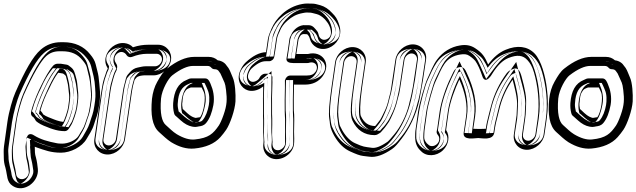

<svg xmlns="http://www.w3.org/2000/svg" viewBox="-24 -800 3513 1060"><path d="M344 -443 313 -448H310H292C284 -448 275 -443 270 -438C246 -411 225 -372 203 -327C185 -291 169 -253 156 -213C152 -201 149 -189 147 -178C146 -169 150 -160 156 -156C160 -154 166 -148 172 -136C173 -133 176 -131 178 -129L186 -123C202 -111 232 -100 253 -92L268 -87C289 -80 311 -76 333 -76C352 -76 359 -95 368 -108C380 -127 398 -180 402 -207L406 -237C409 -260 409 -282 406 -304C401 -341 404 -343 396 -371C389 -396 386 -415 367 -429C355 -437 355 -441 344 -443ZM324 -394C327 -392 339 -384 340 -379C342 -371 344 -361 347 -351C354 -325 351 -325 356 -290C359 -272 359 -255 356 -237L352 -207C350 -197 347 -182 340 -163C332 -139 328 -132 325 -127C315 -128 302 -131 290 -135L276 -140C257 -148 231 -156 215 -168C211 -175 206 -183 199 -190C211 -233 228 -274 247 -310C247 -310 248 -311 248 -312C265 -349 280 -376 297 -398H300ZM320 -7C305 -7 295 -8 291 -9C240 -19 202 -29 163 -53C163 -53 129 -78 122 -31L117 7V15C120 46 118 64 126 92C130 106 132 128 135 146C138 177 104 200 79 184C67 177 66 168 64 154C62 131 48 90 48 66C48 44 45 28 48 8L67 -128C74 -178 96 -249 107 -275C159 -393 203 -465 231 -490C251 -508 274 -517 304 -517H320C370 -517 405 -501 432 -467C446 -451 453 -438 455 -429C464 -391 474 -359 476 -317C477 -298 481 -273 477 -248L472 -212C464 -160 460 -163 447 -121C437 -89 424 -76 411 -52C396 -25 351 -7 320 -7ZM454 -33C468 -58 485 -80 495 -113C507 -154 515 -162 522 -212L527 -248C529 -265 529 -280 528 -295C525 -326 524 -349 520 -377C517 -399 509 -423 504 -446C499 -465 490 -481 473 -501C439 -544 389 -567 327 -567H312C271 -567 233 -554 201 -526C157 -488 114 -410 61 -290C46 -257 25 -184 17 -128L-2 8C-5 32 -3 48 -3 72C-3 89 0 107 6 126C18 170 11 204 47 227C109 267 192 203 185 133C183 113 180 90 175 72C167 46 169 38 168 10C171 11 177 14 181 15C223 29 256 43 313 43C366 43 429 11 454 -33ZM340 -418H341C343 -416 346 -413 352 -409C362 -402 364 -393 372 -364C379 -338 376 -341 382 -301C385 -281 384 -261 381 -241L377 -211C374 -189 355 -133 347 -121C338 -107 334 -101 333 -101C314 -101 295 -104 276 -111L262 -116C240 -125 212 -135 201 -143L193 -149C185 -163 179 -171 172 -176C174 -185 176 -193 180 -205C193 -244 208 -280 225 -316C246 -360 268 -397 289 -421L292 -423H310ZM333 -418 302 -423H285L278 -413C259 -389 242 -360 225 -322C205 -284 188 -241 175 -197L171 -183L181 -173C186 -168 190 -162 193 -156L196 -151L200 -148C221 -133 248 -124 268 -116L282 -111C296 -106 310 -103 322 -102L338 -100L346 -113C351 -121 356 -131 364 -155C371 -175 375 -191 377 -204L381 -233C384 -253 384 -274 381 -294C376 -326 379 -330 371 -358C368 -368 366 -377 364 -385C358 -408 339 -414 338 -415ZM320 18C304 18 295 17 287 16C236 6 193 -4 150 -31L149 -32H148V-33C148 -32 147 -29 147 -27L142 10V11V12C146 47 143 61 150 85C155 103 157 125 160 142V143C163 181 134 211 101 214C89 215 76 212 65 205C44 191 41 170 39 158V157V156C37 139 22 97 23 65C23 47 19 29 23 4L43 -132C51 -185 71 -256 84 -285C136 -404 180 -479 215 -509C240 -530 270 -542 305 -542H320C375 -542 419 -524 452 -483C467 -466 475 -449 479 -434C488 -397 499 -363 501 -318C502 -301 505 -274 501 -244L496 -208C488 -154 481 -151 470 -114C459 -78 445 -60 433 -40C411 -1 358 18 320 18ZM433 -45C414 -11 358 18 313 18C261 18 232 6 189 -9C186 -10 180 -12 178 -13L141 -29L143 11C144 36 142 50 151 79C155 94 158 117 160 136C162 151 158 165 150 178C130 211 90 224 61 206C38 192 45 173 30 119C25 101 22 86 22 73C22 46 20 31 23 12L42 -124C50 -177 71 -250 84 -280C136 -399 180 -474 218 -507C245 -531 277 -542 312 -542H327C383 -542 424 -523 454 -486C470 -467 477 -455 480 -441C486 -416 494 -392 496 -373C499 -346 500 -324 503 -293C504 -280 504 -266 502 -251L497 -216C490 -169 484 -164 471 -120C462 -92 448 -72 433 -45ZM323 -420 307 -423C287 -399 266 -363 246 -321C229 -285 213 -249 200 -209C196 -197 193 -186 192 -176C192 -174 191 -172 192 -171C202 -164 208 -157 215 -143L222 -138C230 -132 255 -122 278 -113L292 -108C301 -105 308 -103 317 -102C319 -105 323 -111 326 -116C335 -130 354 -185 357 -209L361 -239C364 -260 365 -281 362 -302C357 -341 358 -340 351 -367C344 -394 339 -408 331 -414ZM350 -416 359 -409C361 -408 380 -400 384 -382C386 -374 388 -365 391 -355C398 -328 396 -325 401 -292C404 -273 404 -254 401 -235L397 -205C395 -193 391 -178 384 -158C376 -134 372 -126 367 -119L354 -98L316 -102C299 -104 282 -108 266 -114L252 -119H251C233 -126 202 -136 179 -153L175 -157L172 -161C168 -167 165 -173 160 -178L152 -186L155 -194C167 -238 184 -279 204 -317V-318C221 -356 238 -385 256 -408L268 -423H307ZM320 18C377 18 434 -10 454 -45C466 -66 481 -83 491 -117C503 -156 508 -156 516 -210L522 -246C526 -274 522 -300 521 -318C519 -362 508 -395 499 -432C496 -445 488 -460 473 -477C442 -516 392 -542 320 -542H305C256 -542 218 -526 193 -504C158 -473 115 -400 63 -281C51 -253 30 -182 23 -130L3 6C0 29 3 46 3 66C3 94 17 134 19 155C21 168 21 185 45 200C57 208 76 214 98 214C165 213 182 170 180 144C177 125 175 105 170 88C162 62 166 47 162 13V9L166 -17C201 -1 237 7 276 15C291 18 302 18 320 18ZM411 -40C426 -67 441 -87 450 -117C463 -160 470 -166 477 -214L482 -249C484 -265 484 -280 483 -294C480 -325 479 -348 476 -375C473 -395 465 -419 459 -443C455 -459 448 -472 432 -491C401 -530 366 -542 327 -542H312C291 -542 266 -535 239 -512C202 -480 157 -403 105 -284C91 -253 70 -180 62 -126L43 10C40 31 42 46 42 72C42 87 45 104 50 122C64 171 62 199 81 211C86 214 89 214 89 214C97 213 145 183 140 134C138 114 135 92 130 76C122 48 124 36 123 10L121 -42L195 -10C196 -10 203 -7 204 -7C250 8 272 18 313 18C336 18 390 -2 411 -40Z M870 -468C867 -450 850 -434 832 -434H779C765 -434 751 -430 736 -427C719 -424 704 -414 693 -401C684 -390 676 -385 671 -367L667 -350C663 -334 658 -319 655 -298L616 -31C613 -13 596 3 577 3C558 3 544 -13 547 -31L586 -298C591 -330 595 -339 600 -360L605 -377C608 -388 612 -398 618 -409C620 -412 621 -415 621 -418L623 -430C624 -439 618 -449 614 -455C604 -471 607 -492 624 -505C644 -520 665 -513 676 -494C682 -485 695 -482 705 -486C733 -497 760 -503 788 -503H841C859 -503 873 -486 870 -468ZM570 53C616 53 659 15 666 -31L705 -298C708 -319 711 -329 715 -344L719 -359C722 -363 724 -365 729 -371C738 -381 758 -383 771 -384H824C869 -384 913 -423 920 -468C927 -513 894 -553 849 -553H796C767 -553 740 -549 710 -539C698 -552 682 -560 663 -562C614 -567 571 -530 560 -486C554 -461 559 -442 571 -422C565 -410 561 -399 557 -385L551 -368C544 -346 541 -329 536 -298L497 -31C490 15 524 53 570 53ZM895 -464C891 -433 863 -409 832 -409H779C770 -409 757 -406 740 -403C730 -401 721 -394 712 -384C700 -370 698 -372 695 -361L691 -344C687 -328 683 -313 680 -294L641 -27C636 4 609 28 577 28C543 28 518 -2 523 -35L561 -302C566 -335 570 -348 575 -367H576L581 -384C585 -397 588 -407 596 -421C596 -421 597 -421 597 -422L598 -432C597 -434 595 -437 592 -442C575 -470 582 -505 609 -525C641 -549 677 -537 696 -509C726 -521 757 -528 788 -528H841C876 -528 900 -496 895 -464ZM570 28C603 28 637 -2 642 -35L680 -302C683 -324 687 -336 691 -350L696 -371L700 -375C703 -379 705 -382 710 -388C729 -410 758 -408 769 -409H770H824C856 -409 891 -439 896 -472C900 -501 882 -524 856 -528H849H796C770 -528 746 -524 718 -515L702 -510L691 -522C683 -531 673 -536 661 -537C626 -541 592 -514 584 -481C580 -463 583 -451 593 -435L600 -423L594 -410C588 -399 585 -391 581 -378L575 -361C568 -340 565 -325 561 -294L522 -27C518 2 536 24 562 28ZM915 -466C912 -447 899 -426 867 -415C858 -412 846 -409 832 -409H779C778 -409 770 -408 750 -404C748 -403 740 -398 733 -390C721 -376 720 -377 716 -363L711 -346C707 -330 703 -316 700 -296L661 -29C658 -8 639 28 577 28C509 28 500 -14 503 -33L541 -300C546 -333 550 -343 555 -364L561 -381C564 -393 569 -404 575 -416C575 -417 576 -419 576 -420L578 -432C578 -433 576 -440 571 -447C557 -470 559 -499 588 -520C594 -525 602 -529 613 -533C636 -541 666 -539 685 -531C696 -527 702 -521 707 -516C732 -523 760 -528 788 -528H841C860 -528 875 -523 885 -518C912 -504 918 -484 915 -466ZM570 28C573 28 616 10 622 -33L660 -300C663 -321 667 -334 671 -348L676 -366L678 -369C681 -373 684 -376 689 -382C695 -389 703 -394 712 -398C734 -407 757 -408 765 -409H768H824C827 -409 870 -428 876 -470C881 -505 853 -527 848 -528H796C776 -528 758 -525 733 -517L692 -503L670 -527C664 -534 656 -538 655 -538C654 -538 614 -526 604 -483C599 -462 604 -447 614 -430L618 -422L615 -415C609 -404 605 -394 601 -381L596 -364C589 -342 585 -327 581 -296L542 -29C536 10 568 28 570 28Z M1110 -367H1031C1027 -367 1023 -366 1020 -365L1007 -359C959 -340 937 -297 932 -231C931 -212 932 -195 937 -175C940 -162 947 -160 953 -154L973 -136C995 -116 1016 -105 1037 -101C1053 -98 1059 -99 1073 -102C1086 -104 1100 -105 1114 -121C1134 -145 1146 -178 1154 -220C1162 -265 1152 -306 1140 -333C1136 -343 1128 -367 1110 -367ZM1089 -317C1093 -308 1097 -302 1101 -292C1115 -261 1100 -179 1081 -153C1077 -152 1059 -149 1056 -149C1044 -152 1031 -156 1009 -176L990 -194C988 -196 987 -196 985 -198C982 -212 981 -225 982 -232C982 -233 983 -233 983 -234C984 -262 989 -280 993 -287C1006 -310 1008 -308 1029 -317ZM1159 -418C1173 -418 1180 -414 1186 -404L1193 -394C1197 -386 1200 -379 1203 -372C1214 -345 1219 -346 1224 -302C1230 -252 1230 -222 1210 -165C1200 -136 1190 -116 1184 -107C1153 -62 1129 -38 1051 -30C1022 -27 989 -37 952 -59C928 -74 914 -90 891 -110C870 -128 858 -174 865 -256C870 -306 906 -368 927 -384C974 -420 1012 -436 1041 -436H1121C1131 -436 1137 -433 1143 -426C1147 -421 1154 -418 1159 -418ZM1178 -467C1165 -479 1148 -486 1128 -486H1048C1001 -486 951 -463 899 -422C878 -406 863 -382 844 -348C829 -322 819 -289 815 -254C807 -168 816 -105 854 -71C879 -49 895 -32 921 -15C964 11 1006 24 1049 20C1111 14 1160 -6 1193 -43C1205 -56 1215 -70 1225 -84C1246 -115 1273 -192 1276 -240C1278 -280 1274 -345 1261 -372C1252 -391 1248 -408 1237 -425L1230 -434C1219 -452 1202 -464 1178 -467ZM1108 -342C1111 -338 1114 -331 1117 -323C1127 -300 1137 -263 1130 -225C1123 -185 1111 -156 1095 -137C1088 -129 1085 -129 1068 -126C1053 -123 1053 -123 1041 -125C1026 -128 1009 -137 989 -155L969 -173C965 -177 962 -179 962 -179C962 -179 961 -180 961 -181C957 -199 956 -212 957 -229C961 -291 980 -321 1016 -336L1030 -342H1031ZM1105 -342 1112 -328C1117 -318 1119 -311 1123 -302C1143 -257 1125 -173 1101 -139L1096 -132L1088 -129C1080 -127 1067 -124 1057 -124H1053L1050 -125C1037 -128 1018 -135 993 -157L973 -175L968 -180L962 -185L961 -192C957 -209 956 -221 958 -236C960 -266 964 -286 972 -300C986 -325 1002 -332 1019 -340L1024 -342ZM1161 -443C1155 -449 1153 -452 1147 -455C1139 -459 1129 -461 1121 -461H1041C1003 -461 960 -442 911 -404C881 -381 846 -317 840 -259C832 -176 842 -119 874 -91C896 -72 912 -55 939 -37C979 -13 1016 -1 1053 -5C1137 -14 1172 -45 1205 -93C1214 -106 1222 -127 1233 -157C1254 -217 1254 -254 1248 -305C1243 -350 1235 -359 1226 -381C1223 -389 1220 -397 1215 -406L1214 -407L1208 -417C1203 -425 1200 -429 1193 -434C1183 -441 1169 -443 1161 -443ZM1175 -442C1193 -439 1201 -433 1209 -421L1216 -411C1225 -398 1228 -383 1238 -361C1247 -343 1253 -279 1251 -242C1249 -201 1221 -123 1204 -98C1195 -85 1185 -72 1174 -60C1147 -29 1104 -11 1046 -5C1010 -1 974 -13 934 -37C910 -53 897 -67 871 -90C843 -114 831 -166 839 -251C842 -283 853 -313 866 -336C885 -370 899 -390 915 -402C965 -441 1010 -461 1048 -461H1128C1142 -461 1153 -456 1161 -449L1167 -444ZM1090 -342H1041L1034 -339C1006 -328 982 -295 977 -230C976 -212 976 -197 981 -178C982 -175 983 -174 983 -174C983 -174 986 -172 991 -168L1011 -150C1031 -132 1048 -125 1051 -124C1052 -124 1056 -125 1059 -126C1065 -127 1069 -127 1070 -127C1071 -127 1072 -129 1074 -131C1091 -151 1101 -182 1109 -223C1117 -264 1107 -303 1096 -327C1094 -332 1093 -337 1090 -342ZM1123 -342H1014L1002 -337C986 -330 963 -318 950 -295C943 -283 940 -265 938 -235V-234C937 -224 937 -211 940 -195L941 -190L946 -185L951 -180L971 -162C996 -140 1021 -131 1036 -127L1046 -124H1058C1080 -124 1086 -127 1101 -131L1116 -135L1122 -144C1146 -178 1162 -257 1144 -298C1140 -307 1138 -314 1133 -324ZM1179 -441C1167 -452 1145 -461 1121 -461H1041C984 -461 938 -436 890 -399C859 -375 826 -313 820 -258C812 -175 821 -125 853 -97C875 -78 889 -61 918 -42C958 -17 1005 1 1059 -5C1158 -16 1195 -52 1226 -98C1234 -110 1244 -130 1254 -160C1275 -219 1274 -254 1268 -304C1263 -348 1257 -353 1247 -377C1244 -385 1241 -392 1236 -401L1235 -402L1229 -412C1222 -423 1207 -436 1179 -441ZM1167 -443C1171 -442 1179 -441 1188 -426L1194 -416C1203 -402 1208 -386 1218 -366C1228 -346 1233 -279 1231 -241C1228 -197 1200 -119 1182 -93C1173 -80 1163 -66 1152 -54C1125 -23 1088 -10 1040 -5C1020 -3 993 -8 954 -32C932 -46 918 -61 892 -84C864 -108 852 -167 860 -252C863 -285 874 -316 887 -340C906 -374 922 -397 936 -408C987 -448 1028 -461 1048 -461H1128C1128 -461 1133 -460 1139 -454L1149 -446Z M1653 -612C1657 -612 1663 -611 1671 -611H1672C1681 -602 1684 -596 1688 -582C1697 -549 1738 -515 1792 -536C1834 -553 1866 -600 1851 -655C1845 -676 1837 -698 1823 -714L1809 -729C1790 -750 1769 -764 1745 -771C1725 -777 1712 -780 1699 -780C1679 -780 1666 -782 1645 -778C1601 -770 1563 -750 1532 -721C1507 -698 1488 -672 1475 -642C1467 -623 1458 -603 1455 -584L1446 -522L1445 -512C1408 -511 1371 -491 1333 -456C1319 -443 1309 -426 1301 -407C1280 -356 1308 -312 1345 -301C1375 -292 1408 -305 1429 -323V-301C1428 -269 1427 -244 1428 -224V-163L1429 -136V-91C1427 -61 1434 -33 1430 -5C1426 22 1437 47 1454 61C1507 107 1601 57 1600 -16C1600 -32 1601 -39 1600 -47C1598 -72 1602 -136 1600 -167L1598 -192C1598 -236 1597 -271 1599 -322V-333H1662C1700 -333 1735 -348 1758 -380C1808 -451 1753 -522 1677 -502H1612L1615 -522L1624 -582C1631 -598 1635 -611 1653 -612ZM1594 -452H1673C1676 -452 1679 -452 1681 -453C1717 -465 1738 -432 1718 -404C1708 -390 1695 -383 1669 -383H1578C1563 -383 1552 -369 1550 -358L1549 -357V-354V-316C1547 -264 1548 -228 1548 -184L1549 -157C1550 -147 1550 -139 1550 -129C1549 -77 1550 -44 1550 -8C1550 10 1531 27 1515 29C1492 32 1480 16 1480 -7C1481 -15 1481 -18 1480 -24C1476 -69 1480 -94 1479 -144L1478 -171V-232C1477 -250 1478 -274 1479 -307L1480 -346C1480 -355 1479 -362 1480 -370C1481 -383 1472 -393 1459 -393H1440C1427 -393 1415 -383 1410 -373C1406 -364 1400 -358 1390 -353C1369 -342 1353 -351 1347 -366C1339 -384 1355 -413 1364 -421C1402 -456 1425 -462 1444 -462H1462C1475 -462 1488 -473 1490 -486L1496 -522L1505 -584C1507 -597 1512 -611 1520 -626C1521 -627 1521 -628 1521 -629C1529 -649 1542 -668 1563 -686C1586 -706 1609 -721 1648 -728C1671 -733 1672 -730 1692 -730C1693 -730 1707 -727 1725 -722C1740 -718 1755 -708 1770 -693L1782 -678C1798 -659 1822 -600 1779 -583C1757 -574 1741 -589 1737 -602C1733 -616 1732 -622 1726 -629C1715 -642 1704 -661 1679 -661H1664C1628 -665 1595 -636 1584 -609C1582 -604 1575 -593 1574 -585L1565 -522L1558 -479C1554 -458 1573 -452 1594 -452ZM1651 -637H1653H1655C1658 -637 1664 -636 1671 -636H1681L1688 -630C1701 -618 1707 -604 1712 -589C1715 -577 1727 -562 1743 -557C1752 -554 1762 -554 1774 -557C1777 -558 1779 -559 1782 -560C1814 -573 1838 -608 1827 -649C1822 -668 1814 -685 1804 -697L1791 -712C1774 -730 1757 -741 1738 -747C1718 -753 1707 -755 1699 -755C1676 -755 1668 -757 1650 -753C1610 -746 1577 -729 1549 -703C1526 -682 1510 -659 1498 -632C1490 -613 1482 -595 1480 -580L1471 -518L1466 -488L1445 -487C1418 -486 1385 -470 1349 -437C1339 -428 1331 -415 1324 -398C1308 -360 1329 -332 1352 -325C1371 -319 1397 -328 1413 -342L1455 -377L1454 -300C1453 -267 1452 -244 1453 -224V-163L1454 -136C1455 -113 1454 -99 1454 -90C1453 -65 1459 -35 1454 -1C1451 17 1460 33 1470 42C1493 62 1534 55 1559 26C1569 14 1575 0 1575 -15C1575 -31 1576 -38 1575 -45C1573 -74 1577 -138 1575 -166L1573 -192C1573 -238 1573 -269 1575 -323V-358H1662C1694 -358 1721 -370 1738 -394C1763 -429 1752 -458 1733 -471C1729 -474 1725 -476 1720 -478C1710 -481 1697 -482 1683 -478L1680 -477H1582L1590 -526L1600 -588L1601 -591C1606 -603 1616 -635 1651 -637ZM1594 -477H1673H1674C1707 -487 1740 -473 1749 -442C1754 -425 1749 -406 1738 -390C1724 -370 1701 -358 1669 -358H1578C1578 -358 1575 -356 1574 -354V-353V-315C1572 -263 1573 -230 1573 -184L1574 -158C1575 -148 1575 -138 1575 -128C1574 -77 1575 -44 1575 -8C1575 27 1545 51 1518 54C1505 56 1491 53 1480 46C1461 34 1455 12 1455 -7V-8V-9C1456 -16 1456 -15 1455 -22C1451 -70 1455 -97 1454 -144L1453 -171V-232C1452 -251 1452 -273 1454 -308L1455 -346V-368H1440C1439 -368 1434 -364 1433 -362C1427 -349 1416 -338 1402 -331C1368 -313 1335 -330 1324 -356C1309 -391 1333 -428 1347 -440C1387 -477 1418 -487 1444 -487H1462C1463 -487 1465 -490 1465 -491L1471 -526L1480 -588C1482 -605 1487 -618 1497 -638H1498C1507 -662 1523 -685 1546 -705C1571 -727 1600 -745 1643 -753C1669 -758 1678 -755 1693 -755C1702 -755 1711 -752 1732 -746C1752 -740 1771 -728 1788 -710L1801 -695C1817 -677 1852 -609 1806 -570C1801 -565 1795 -562 1788 -559C1750 -544 1720 -570 1713 -595C1708 -612 1708 -611 1707 -612C1692 -629 1689 -636 1679 -636C1671 -636 1666 -637 1662 -637C1640 -639 1615 -618 1607 -599L1606 -598C1603 -592 1599 -582 1599 -581L1590 -518L1583 -478C1585 -478 1590 -477 1594 -477ZM1647 -636 1654 -637 1660 -636H1671H1697L1710 -624C1723 -612 1728 -601 1732 -586C1737 -569 1754 -556 1759 -555C1760 -555 1761 -556 1765 -557C1786 -565 1819 -603 1806 -652C1801 -672 1792 -691 1782 -703L1769 -718C1752 -736 1735 -745 1724 -748C1709 -752 1700 -755 1699 -755C1672 -755 1672 -756 1660 -754C1628 -748 1598 -734 1570 -708C1547 -687 1530 -664 1518 -636C1510 -617 1502 -599 1500 -582L1491 -520L1486 -488L1446 -487C1439 -487 1409 -478 1371 -443C1361 -434 1352 -420 1345 -402C1326 -357 1358 -327 1366 -324C1368 -324 1381 -327 1391 -336L1475 -407L1474 -301C1473 -269 1472 -244 1473 -224V-163L1474 -136V-90C1473 -63 1480 -34 1475 -3C1472 19 1482 40 1492 48C1503 58 1501 55 1509 52C1527 46 1555 20 1555 -16C1555 -32 1556 -39 1555 -46C1553 -73 1557 -136 1555 -166L1553 -192C1553 -237 1552 -269 1554 -322L1555 -358H1662C1676 -358 1697 -363 1716 -389C1753 -441 1714 -478 1704 -480C1703 -480 1702 -481 1696 -479L1687 -477H1563L1570 -524L1579 -586L1580 -587C1583 -595 1586 -632 1647 -636ZM1603 -477H1666C1693 -483 1725 -480 1744 -469C1752 -464 1758 -459 1762 -454C1775 -436 1774 -415 1760 -395C1753 -385 1740 -373 1717 -365C1702 -360 1685 -358 1669 -358H1595C1595 -357 1594 -356 1594 -356V-355V-354V-316C1592 -264 1593 -229 1593 -184L1594 -158C1595 -148 1595 -139 1595 -129C1594 -78 1595 -44 1595 -8C1595 16 1576 48 1524 54C1469 61 1445 32 1439 17C1436 10 1435 1 1435 -7V-8C1436 -16 1436 -16 1435 -23C1431 -69 1435 -96 1434 -144L1433 -171V-232C1432 -251 1433 -273 1434 -307L1435 -343C1432 -341 1426 -337 1421 -335C1394 -321 1350 -321 1326 -335C1312 -343 1307 -351 1303 -360C1290 -389 1309 -420 1325 -434C1364 -469 1400 -487 1444 -487H1445V-489L1451 -524L1460 -586C1462 -601 1467 -616 1476 -633L1477 -634C1486 -657 1501 -679 1525 -700C1550 -722 1580 -742 1633 -752C1643 -754 1655 -756 1666 -756C1685 -756 1685 -755 1693 -755C1718 -755 1722 -752 1746 -745C1774 -737 1792 -723 1810 -704L1823 -689C1839 -670 1887 -594 1805 -562C1768 -547 1726 -560 1710 -572C1699 -580 1695 -588 1692 -598C1688 -613 1687 -617 1686 -618C1680 -626 1674 -632 1670 -636C1666 -636 1663 -637 1659 -637C1651 -634 1634 -619 1627 -603C1624 -596 1620 -588 1619 -583L1610 -520Z M1945 -456 1925 -317C1912 -224 1907 -166 1922 -134C1946 -83 1987 -54 2043 -54C2058 -54 2063 -60 2072 -65C2076 -67 2080 -71 2082 -74C2088 -81 2094 -87 2101 -96L2114 -114C2121 -123 2127 -133 2133 -146C2150 -182 2162 -209 2173 -258L2180 -284C2184 -302 2187 -325 2192 -357L2209 -470C2212 -488 2229 -505 2248 -505C2267 -505 2281 -488 2278 -470L2261 -357C2258 -334 2253 -307 2247 -278L2241 -252C2238 -242 2236 -233 2234 -223C2218 -158 2186 -99 2155 -61C2136 -38 2122 -22 2115 -17C2076 10 2048 19 2029 16C1987 10 1983 12 1935 -10C1911 -21 1887 -44 1867 -78C1863 -86 1860 -92 1855 -101C1847 -116 1847 -140 1844 -159C1841 -179 1844 -234 1856 -317L1876 -456C1879 -474 1896 -490 1915 -490C1934 -490 1948 -474 1945 -456ZM1826 -456 1806 -317C1794 -232 1789 -176 1794 -144C1796 -133 1797 -123 1798 -112C1801 -89 1813 -65 1822 -49C1846 -8 1874 20 1909 36C1940 50 1962 59 1981 61C1993 62 2004 64 2014 65C2052 71 2095 54 2140 23C2158 11 2172 -7 2193 -34C2234 -86 2273 -163 2291 -247L2296 -274C2302 -305 2307 -332 2311 -357L2328 -470C2335 -516 2301 -555 2255 -555C2209 -555 2166 -516 2159 -470L2142 -357C2138 -326 2134 -303 2131 -288L2124 -262C2117 -229 2109 -206 2101 -190C2095 -178 2082 -149 2075 -139L2062 -122C2054 -111 2053 -111 2047 -104C2011 -105 1986 -121 1968 -160C1963 -171 1962 -226 1975 -317L1995 -456C2002 -502 1968 -540 1922 -540C1876 -540 1833 -502 1826 -456ZM1969 -452C1974 -485 1949 -515 1915 -515C1883 -515 1856 -491 1851 -460L1831 -321C1819 -237 1815 -182 1819 -155C1822 -138 1821 -113 1833 -90C1838 -81 1840 -75 1844 -67L1845 -66L1846 -65C1868 -28 1894 -1 1925 13C1974 35 1986 34 2025 40C2054 44 2087 33 2129 4C2143 -5 2155 -21 2174 -45C2207 -86 2241 -148 2258 -217C2260 -226 2262 -236 2265 -245L2266 -246L2272 -273C2278 -303 2283 -329 2286 -353L2302 -466C2307 -498 2283 -530 2248 -530C2216 -530 2188 -505 2184 -474L2168 -361C2163 -329 2159 -305 2155 -289L2149 -263C2138 -214 2128 -194 2111 -157C2106 -145 2100 -136 2094 -129L2081 -111C2075 -103 2071 -98 2064 -90L2063 -89L2062 -88L2060 -86C2046 -78 2051 -79 2043 -79C1997 -79 1964 -101 1944 -144C1934 -165 1936 -220 1949 -313ZM1850 -452C1855 -485 1889 -515 1922 -515C1925 -515 1928 -514 1930 -514C1956 -510 1974 -489 1970 -460L1950 -321C1937 -229 1935 -173 1946 -149C1967 -104 2001 -81 2046 -79H2058L2065 -87C2070 -92 2073 -95 2082 -107L2095 -124C2106 -139 2118 -167 2124 -179C2133 -198 2141 -224 2148 -257L2155 -283C2159 -300 2162 -322 2167 -353L2183 -466C2188 -499 2223 -530 2255 -530C2258 -530 2261 -529 2263 -529C2289 -525 2307 -503 2303 -474L2287 -361C2284 -337 2278 -309 2272 -279L2266 -252C2248 -172 2212 -98 2173 -49C2152 -22 2139 -6 2125 3C2082 32 2046 44 2018 40C2008 38 1997 37 1984 36C1970 34 1950 28 1920 14C1891 1 1865 -24 1843 -62C1834 -77 1825 -98 1823 -115C1822 -126 1821 -137 1819 -148C1815 -174 1818 -229 1830 -313ZM1990 -454 1970 -315C1957 -223 1953 -165 1965 -140C1985 -96 2015 -81 2035 -79C2035 -79 2037 -81 2039 -82L2041 -83V-84L2042 -85C2049 -93 2054 -98 2060 -106L2073 -123C2079 -131 2084 -141 2090 -153C2107 -190 2117 -212 2128 -261L2135 -287C2139 -304 2143 -327 2148 -359L2164 -472C2167 -492 2184 -530 2248 -530C2318 -530 2326 -486 2323 -468L2306 -355C2303 -331 2298 -305 2292 -275L2286 -248C2283 -237 2280 -230 2278 -220C2261 -152 2229 -92 2196 -51C2177 -27 2166 -12 2150 -1C2115 23 2084 39 2044 41C2035 41 2026 41 2017 40C1981 35 1956 32 1907 10C1870 -6 1845 -34 1824 -70V-71L1823 -72C1819 -80 1817 -85 1812 -94C1801 -115 1802 -139 1799 -157C1795 -181 1799 -235 1811 -319L1831 -458C1834 -479 1853 -515 1915 -515C1983 -515 1993 -473 1990 -454ZM1871 -454 1851 -315C1839 -231 1834 -175 1839 -146C1841 -135 1842 -124 1843 -113C1845 -94 1856 -72 1865 -57C1888 -18 1914 6 1938 17C1968 30 1986 36 1990 36C2003 38 2015 39 2026 41C2032 42 2060 38 2105 7C2117 -1 2131 -17 2152 -44C2191 -94 2228 -168 2246 -250L2252 -277C2258 -307 2263 -335 2267 -359L2283 -472C2288 -508 2260 -529 2255 -530C2249 -529 2210 -508 2204 -468L2187 -355C2183 -324 2179 -302 2175 -285L2169 -259C2162 -226 2153 -202 2145 -184C2139 -172 2127 -144 2117 -130L2104 -112C2096 -101 2092 -98 2087 -93L2074 -78L2044 -79C1978 -81 1944 -113 1925 -153C1915 -173 1917 -226 1930 -319L1950 -458C1956 -497 1924 -515 1922 -515C1919 -515 1877 -497 1871 -454Z M2892 -23C2873 -23 2860 -39 2863 -58L2875 -142C2876 -150 2877 -159 2878 -168L2880 -211C2881 -235 2882 -259 2876 -290C2870 -320 2866 -340 2862 -352C2855 -375 2848 -434 2811 -420C2797 -415 2783 -409 2773 -395C2733 -341 2705 -282 2688 -219C2682 -195 2676 -175 2673 -161C2667 -136 2662 -119 2659 -95L2658 -89C2648 -89 2637 -88 2623 -88C2609 -88 2596 -89 2589 -89L2599 -157C2610 -232 2593 -312 2553 -397C2545 -414 2536 -437 2507 -428C2488 -422 2482 -409 2474 -392L2464 -371C2438 -318 2412 -243 2403 -183L2390 -90C2389 -80 2381 -69 2394 -54C2400 -47 2402 -38 2401 -28C2398 -1 2360 20 2339 -3L2332 -9C2321 -22 2317 -34 2318 -46C2319 -59 2318 -72 2321 -90L2334 -183C2336 -200 2343 -229 2354 -270C2365 -310 2375 -339 2382 -353C2397 -384 2411 -420 2429 -446C2451 -478 2480 -493 2517 -499C2538 -502 2552 -502 2567 -492C2585 -480 2596 -469 2600 -464C2614 -444 2627 -415 2639 -379C2639 -379 2650 -337 2682 -376C2686 -381 2689 -385 2693 -392C2722 -439 2752 -467 2781 -479C2832 -500 2864 -495 2888 -468C2901 -454 2914 -435 2924 -400C2945 -328 2957 -234 2944 -142L2932 -58C2929 -39 2910 -23 2892 -23ZM2885 27C2931 27 2975 -12 2982 -58L2994 -142C3002 -198 3003 -255 2995 -313C2987 -379 2965 -466 2927 -505C2888 -545 2832 -552 2767 -525C2731 -510 2700 -483 2671 -444C2653 -486 2639 -508 2599 -534C2575 -550 2547 -555 2515 -549C2465 -541 2421 -514 2389 -471C2368 -443 2353 -403 2337 -369C2322 -339 2290 -224 2284 -183L2271 -90C2268 -72 2268 -57 2268 -41C2268 -16 2276 10 2294 28L2300 34C2330 66 2385 64 2421 30C2454 -2 2461 -49 2439 -82C2439 -83 2440 -87 2440 -90L2453 -183C2461 -239 2488 -310 2512 -361C2546 -285 2558 -217 2549 -157L2536 -68C2529 -22 2598 -38 2616 -38C2634 -38 2698 -22 2705 -68L2709 -95C2710 -103 2712 -112 2714 -121C2722 -153 2727 -175 2737 -213C2751 -265 2774 -314 2806 -360C2813 -332 2836 -254 2830 -210V-208L2828 -164C2827 -156 2826 -149 2825 -142L2813 -58C2806 -12 2839 27 2885 27ZM2892 2C2858 2 2834 -29 2839 -62L2851 -146C2852 -153 2852 -162 2853 -170L2855 -212C2856 -235 2856 -258 2851 -286C2845 -316 2841 -334 2838 -344C2832 -363 2827 -390 2821 -397H2820C2807 -392 2799 -388 2793 -380C2755 -328 2728 -273 2712 -213C2706 -189 2701 -170 2698 -156C2692 -130 2686 -113 2683 -91L2680 -65L2659 -64C2649 -64 2638 -63 2623 -63C2608 -63 2596 -64 2588 -64L2560 -65L2574 -161C2584 -230 2570 -304 2531 -386C2521 -407 2522 -407 2514 -404C2506 -401 2505 -400 2496 -381L2486 -360C2461 -310 2436 -235 2428 -179L2415 -86C2414 -76 2411 -73 2411 -72L2413 -70C2423 -57 2428 -41 2426 -25C2422 10 2388 36 2354 32C2342 30 2332 26 2321 15L2314 8L2313 7C2298 -10 2293 -29 2294 -48C2295 -58 2293 -73 2296 -94L2310 -187C2313 -206 2319 -236 2330 -277C2341 -318 2351 -347 2359 -364C2373 -393 2388 -431 2409 -460C2435 -497 2471 -517 2513 -524C2536 -528 2560 -526 2581 -512C2601 -499 2612 -489 2620 -478C2636 -455 2649 -429 2662 -391L2663 -392C2665 -395 2667 -398 2671 -405C2702 -455 2736 -487 2772 -502C2828 -525 2874 -521 2907 -485C2922 -469 2937 -445 2948 -407C2970 -332 2983 -235 2969 -138L2957 -54C2952 -22 2923 2 2892 2ZM2885 2C2918 2 2953 -29 2958 -62L2970 -146C2978 -199 2977 -254 2970 -310C2962 -374 2939 -456 2909 -487C2878 -518 2836 -527 2777 -502C2746 -489 2718 -466 2691 -429L2665 -394L2648 -434C2631 -474 2621 -489 2585 -513C2567 -525 2548 -530 2520 -524C2476 -517 2437 -494 2409 -456C2391 -432 2376 -393 2359 -358C2347 -333 2314 -215 2309 -179L2296 -86C2294 -70 2293 -56 2293 -40C2293 -20 2299 -2 2311 10L2318 17C2337 37 2375 38 2403 12C2429 -12 2432 -47 2418 -69L2413 -76L2414 -85C2414 -86 2414 -90 2415 -94L2429 -187C2438 -247 2464 -320 2489 -372L2512 -421L2535 -371C2570 -292 2583 -219 2573 -153L2561 -64C2561 -63 2560 -63 2560 -62C2569 -59 2598 -63 2616 -63C2653 -63 2678 -56 2680 -72L2684 -99C2685 -108 2687 -116 2689 -126C2697 -158 2702 -180 2712 -219C2727 -274 2751 -326 2785 -374L2816 -419L2830 -366C2837 -339 2863 -263 2855 -206L2853 -162C2852 -153 2851 -145 2850 -138L2838 -54C2834 -25 2852 -2 2878 2ZM2892 2C2823 2 2815 -41 2818 -60L2831 -144C2832 -152 2832 -160 2833 -169L2835 -212C2836 -236 2837 -259 2831 -288C2825 -318 2821 -338 2818 -348C2815 -357 2813 -366 2810 -378C2808 -375 2805 -372 2803 -369C2771 -321 2747 -270 2732 -215C2726 -191 2721 -172 2718 -158C2712 -133 2707 -116 2704 -93L2700 -66L2662 -64C2651 -63 2638 -63 2623 -63H2608C2599 -63 2591 -64 2585 -64L2540 -66L2554 -159C2564 -228 2551 -301 2515 -380L2507 -365C2481 -314 2456 -239 2448 -181L2435 -88C2433 -72 2429 -71 2435 -64C2445 -52 2447 -40 2446 -27C2444 -5 2422 34 2357 32C2329 31 2309 20 2299 9L2292 2C2278 -14 2273 -32 2274 -47C2275 -59 2273 -73 2276 -92L2290 -185C2293 -203 2299 -233 2310 -274C2321 -315 2330 -344 2338 -360C2352 -390 2367 -426 2387 -455C2412 -491 2450 -514 2504 -523C2519 -525 2539 -528 2560 -524C2578 -521 2592 -515 2602 -508C2622 -494 2635 -483 2642 -473C2651 -459 2660 -445 2668 -426C2694 -460 2719 -484 2754 -499C2784 -512 2820 -521 2859 -515C2882 -511 2899 -503 2912 -494C2918 -489 2923 -484 2928 -479C2943 -463 2957 -441 2968 -404C2990 -330 3003 -235 2989 -140L2977 -56C2974 -34 2954 2 2892 2ZM2885 2C2889 2 2931 -18 2937 -60L2950 -144C2958 -198 2957 -254 2950 -311C2942 -375 2918 -462 2888 -493C2862 -520 2844 -521 2812 -511C2807 -509 2801 -508 2795 -505C2769 -494 2741 -471 2713 -434L2660 -364L2627 -438C2609 -479 2599 -495 2565 -518C2551 -528 2545 -528 2531 -525H2529H2528C2497 -520 2460 -500 2431 -461C2413 -436 2397 -397 2380 -363C2367 -337 2334 -219 2329 -181L2316 -88C2314 -71 2313 -56 2313 -40C2313 -18 2321 4 2333 16L2340 23C2352 36 2356 32 2360 31C2365 30 2373 25 2382 17C2401 0 2410 -27 2406 -51C2405 -59 2401 -68 2397 -74L2394 -79V-84C2394 -85 2395 -89 2395 -92L2409 -185C2417 -243 2443 -315 2468 -367L2513 -461L2555 -367C2590 -289 2602 -219 2593 -155L2581 -66C2581 -64 2580 -62 2580 -60C2588 -60 2597 -63 2616 -63C2640 -63 2649 -60 2656 -60C2657 -61 2659 -65 2660 -70L2664 -97C2665 -105 2667 -114 2669 -124C2677 -156 2682 -178 2692 -217C2707 -271 2730 -321 2764 -369L2826 -458L2850 -363C2857 -336 2882 -258 2875 -208V-207L2873 -163C2872 -154 2871 -147 2870 -140L2858 -56C2853 -18 2881 1 2885 2Z M3303 -367H3224C3220 -367 3216 -366 3213 -365L3200 -359C3152 -340 3130 -297 3125 -231C3124 -212 3125 -195 3130 -175C3133 -162 3140 -160 3146 -154L3166 -136C3188 -116 3209 -105 3230 -101C3246 -98 3252 -99 3266 -102C3279 -104 3293 -105 3307 -121C3327 -145 3339 -178 3347 -220C3355 -265 3345 -306 3333 -333C3329 -343 3321 -367 3303 -367ZM3282 -317C3286 -308 3290 -302 3294 -292C3308 -261 3293 -179 3274 -153C3270 -152 3252 -149 3249 -149C3237 -152 3224 -156 3202 -176L3183 -194C3181 -196 3180 -196 3178 -198C3175 -212 3174 -225 3175 -232C3175 -233 3176 -233 3176 -234C3177 -262 3182 -280 3186 -287C3199 -310 3201 -308 3222 -317ZM3352 -418C3366 -418 3373 -414 3379 -404L3386 -394C3390 -386 3393 -379 3396 -372C3407 -345 3412 -346 3417 -302C3423 -252 3423 -222 3403 -165C3393 -136 3383 -116 3377 -107C3346 -62 3322 -38 3244 -30C3215 -27 3182 -37 3145 -59C3121 -74 3107 -90 3084 -110C3063 -128 3051 -174 3058 -256C3063 -306 3099 -368 3120 -384C3167 -420 3205 -436 3234 -436H3314C3324 -436 3330 -433 3336 -426C3340 -421 3347 -418 3352 -418ZM3371 -467C3358 -479 3341 -486 3321 -486H3241C3194 -486 3144 -463 3092 -422C3071 -406 3056 -382 3037 -348C3022 -322 3012 -289 3008 -254C3000 -168 3009 -105 3047 -71C3072 -49 3088 -32 3114 -15C3157 11 3199 24 3242 20C3304 14 3353 -6 3386 -43C3398 -56 3408 -70 3418 -84C3439 -115 3466 -192 3469 -240C3471 -280 3467 -345 3454 -372C3445 -391 3441 -408 3430 -425L3423 -434C3412 -452 3395 -464 3371 -467ZM3301 -342C3304 -338 3307 -331 3310 -323C3320 -300 3330 -263 3323 -225C3316 -185 3304 -156 3288 -137C3281 -129 3278 -129 3261 -126C3246 -123 3246 -123 3234 -125C3219 -128 3202 -137 3182 -155L3162 -173C3158 -177 3155 -179 3155 -179C3155 -179 3154 -180 3154 -181C3150 -199 3149 -212 3150 -229C3154 -291 3173 -321 3209 -336L3223 -342H3224ZM3298 -342 3305 -328C3310 -318 3312 -311 3316 -302C3336 -257 3318 -173 3294 -139L3289 -132L3281 -129C3273 -127 3260 -124 3250 -124H3246L3243 -125C3230 -128 3211 -135 3186 -157L3166 -175L3161 -180L3155 -185L3154 -192C3150 -209 3149 -221 3151 -236C3153 -266 3157 -286 3165 -300C3179 -325 3195 -332 3212 -340L3217 -342ZM3354 -443C3348 -449 3346 -452 3340 -455C3332 -459 3322 -461 3314 -461H3234C3196 -461 3153 -442 3104 -404C3074 -381 3039 -317 3033 -259C3025 -176 3035 -119 3067 -91C3089 -72 3105 -55 3132 -37C3172 -13 3209 -1 3246 -5C3330 -14 3365 -45 3398 -93C3407 -106 3415 -127 3426 -157C3447 -217 3447 -254 3441 -305C3436 -350 3428 -359 3419 -381C3416 -389 3413 -397 3408 -406L3407 -407L3401 -417C3396 -425 3393 -429 3386 -434C3376 -441 3362 -443 3354 -443ZM3368 -442C3386 -439 3394 -433 3402 -421L3409 -411C3418 -398 3421 -383 3431 -361C3440 -343 3446 -279 3444 -242C3442 -201 3414 -123 3397 -98C3388 -85 3378 -72 3367 -60C3340 -29 3297 -11 3239 -5C3203 -1 3167 -13 3127 -37C3103 -53 3090 -67 3064 -90C3036 -114 3024 -166 3032 -251C3035 -283 3046 -313 3059 -336C3078 -370 3092 -390 3108 -402C3158 -441 3203 -461 3241 -461H3321C3335 -461 3346 -456 3354 -449L3360 -444ZM3283 -342H3234L3227 -339C3199 -328 3175 -295 3170 -230C3169 -212 3169 -197 3174 -178C3175 -175 3176 -174 3176 -174C3176 -174 3179 -172 3184 -168L3204 -150C3224 -132 3241 -125 3244 -124C3245 -124 3249 -125 3252 -126C3258 -127 3262 -127 3263 -127C3264 -127 3265 -129 3267 -131C3284 -151 3294 -182 3302 -223C3310 -264 3300 -303 3289 -327C3287 -332 3286 -337 3283 -342ZM3316 -342H3207L3195 -337C3179 -330 3156 -318 3143 -295C3136 -283 3133 -265 3131 -235V-234C3130 -224 3130 -211 3133 -195L3134 -190L3139 -185L3144 -180L3164 -162C3189 -140 3214 -131 3229 -127L3239 -124H3251C3273 -124 3279 -127 3294 -131L3309 -135L3315 -144C3339 -178 3355 -257 3337 -298C3333 -307 3331 -314 3326 -324ZM3372 -441C3360 -452 3338 -461 3314 -461H3234C3177 -461 3131 -436 3083 -399C3052 -375 3019 -313 3013 -258C3005 -175 3014 -125 3046 -97C3068 -78 3082 -61 3111 -42C3151 -17 3198 1 3252 -5C3351 -16 3388 -52 3419 -98C3427 -110 3437 -130 3447 -160C3468 -219 3467 -254 3461 -304C3456 -348 3450 -353 3440 -377C3437 -385 3434 -392 3429 -401L3428 -402L3422 -412C3415 -423 3400 -436 3372 -441ZM3360 -443C3364 -442 3372 -441 3381 -426L3387 -416C3396 -402 3401 -386 3411 -366C3421 -346 3426 -279 3424 -241C3421 -197 3393 -119 3375 -93C3366 -80 3356 -66 3345 -54C3318 -23 3281 -10 3233 -5C3213 -3 3186 -8 3147 -32C3125 -46 3111 -61 3085 -84C3057 -108 3045 -167 3053 -252C3056 -285 3067 -316 3080 -340C3099 -374 3115 -397 3129 -408C3180 -448 3221 -461 3241 -461H3321C3321 -461 3326 -460 3332 -454L3342 -446Z"/></svg>

Font: AppleStorm
Style: XbdFaxIta
Weight: 800
Foundry: Cannot Into Space Fonts
Version: Version 1.01